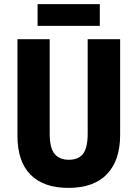

<svg xmlns="http://www.w3.org/2000/svg" viewBox="-20 -905 669 935"><path d="M565 -247Q565 -124 501 -57Q437 10 313 10Q192 10 128.5 -54.5Q65 -119 65 -244V-714H222V-254Q222 -185 245.5 -156Q269 -127 315 -127Q363 -127 385 -156.5Q407 -186 407 -255V-714H565ZM466 -885V-779H163V-885Z"/></svg>

Font: Noto Sans Condensed ExtraBold
Style: Regular
Weight: 800
Width: 3
Designer: Monotype Design Team
Foundry: Monotype Imaging Inc.
Version: Version 2.013; ttfautohint (v1.8.4.7-5d5b)